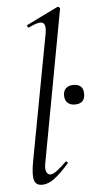

<svg xmlns="http://www.w3.org/2000/svg" viewBox="-53 -759 405 802"><g transform="rotate(-5 149.5 -358.5)"><path d="M257 -313Q236.8 -313 225.6 -323.9Q214.4 -334.8 214.4 -354.4Q214.4 -373.6 225.6 -384.3Q236.8 -395 257 -395Q298.6 -395 298.6 -354.4Q298.6 -313 257 -313ZM90.8 9Q64.8 9 58.2 -13.2Q51.6 -35.4 61.2 -89L160.4 -619.4Q166.8 -654.6 153.1 -663.8Q139.4 -673 93.6 -650.6Q89.6 -648.8 87.2 -654.8Q84.8 -660.8 88.8 -661.8L218.2 -725Q222.4 -727 226.4 -723Q230.4 -719 229.4 -717L113.4 -89Q106.6 -58.6 112 -44.7Q117.4 -30.8 129.4 -30.8Q140.4 -30.8 157.4 -43.6Q174.4 -56.4 195.2 -77Q199.2 -81 203.2 -77Q207.2 -73 203.2 -69Q170.6 -32 144 -11.5Q117.4 9 90.8 9Z"/></g></svg>

Font: Cormorant Infant Light
Style: Italic
Weight: 300
Italic angle: -10°
Designer: Christian Thalmann (Catharsis Fonts)
Foundry: Catharsis Fonts
Version: Version 4.001